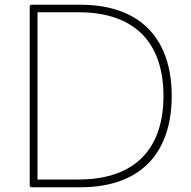

<svg xmlns="http://www.w3.org/2000/svg" viewBox="-20 -781 811 814"><path d="M106 -753V5C106 10 109 13 114 13H319C589 13 708 -145 708 -374C708 -603 589 -761 319 -761H114C109 -761 106 -758 106 -753ZM313 -20H139V-729H313C558 -729 673 -593 673 -374C673 -156 558 -20 313 -20Z"/></svg>

Font: LINE Seed JP_OTF Thin
Style: Regular
Weight: 250
Designer: LY Corporation & Fontrix & Fontworks
Version: Version 1.007